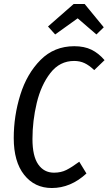

<svg xmlns="http://www.w3.org/2000/svg" viewBox="-20 -932 545 964"><path d="M505 -630 453 -580Q428 -604 404.5 -615Q381 -626 352 -626Q280 -626 233 -565.5Q186 -505 164.5 -415Q143 -325 143 -234Q143 -148 172 -106.5Q201 -65 251 -65Q286 -65 313 -78.5Q340 -92 378 -120L414 -61Q335 12 240 12Q154 12 101.5 -54Q49 -120 49 -239Q49 -350 82 -456Q115 -562 183.5 -631Q252 -700 353 -700Q403 -700 439 -682.5Q475 -665 505 -630ZM221 -799 350 -912H405L501 -795L464 -759L370 -840L257 -759Z"/></svg>

Font: Fira Sans Compressed
Style: Italic
Weight: 400
Width: 1
Italic angle: -8°
Designer: bBox Type GmbH & Carrois Corporate GbR & Edenspiekermann AG
Foundry: bBox Type GmbH & Carrois Corporate GbR & Edenspiekermann AG
Version: Version 4.301